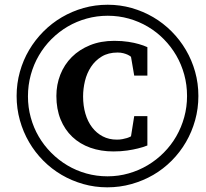

<svg xmlns="http://www.w3.org/2000/svg" viewBox="-20 -759 877 818"><path d="M607.9 -139.2Q589.8 -131.8 567.4 -126.5Q548.3 -121.6 521.7 -117.7Q495.1 -113.8 462.9 -113.8Q409.7 -113.8 365 -129.6Q320.3 -145.5 288.1 -176Q255.9 -206.5 238 -250.5Q220.2 -294.4 220.2 -350.1Q220.2 -398.4 237.1 -441.2Q253.9 -483.9 285.9 -515.9Q317.9 -547.9 363.5 -566.4Q409.2 -585 466.8 -585Q500.5 -585 526.9 -580.8Q553.2 -576.7 571.3 -571.3Q592.3 -565.4 607.9 -558.1V-437H551.8L538.1 -517.1Q532.2 -522 523.9 -525.9Q516.6 -529.3 505.9 -532.2Q495.1 -535.2 481 -535.2Q441.4 -535.2 413.3 -518.1Q385.3 -501 367.7 -474.1Q350.1 -447.3 342 -414.1Q334 -380.9 334 -348.1Q334 -308.6 343.8 -274.9Q353.5 -241.2 372.3 -216.6Q391.1 -191.9 417.7 -178Q444.3 -164.1 478 -164.1Q491.2 -164.1 502 -166.3Q512.7 -168.5 521 -170.9Q530.3 -173.8 538.1 -178.2L551.8 -264.2H607.9ZM776.9 -350.1Q776.9 -397.5 764.9 -441.2Q752.9 -484.9 731 -522.7Q709 -560.5 678.2 -591.8Q647.5 -623 609.9 -645.3Q572.3 -667.5 529.1 -679.7Q485.8 -691.9 439 -691.9Q392.6 -691.9 349.4 -679.9Q306.2 -668 268.3 -645.8Q230.5 -623.5 199.2 -592.3Q168 -561 145.8 -522.9Q123.5 -484.9 111.3 -440.7Q99.1 -396.5 99.1 -348.1Q99.1 -301.8 111.1 -258.3Q123 -214.8 145 -177.2Q167 -139.6 198 -108.4Q229 -77.1 266.6 -54.7Q304.2 -32.2 347.7 -20Q391.1 -7.8 438 -7.8Q484.9 -7.8 528.3 -20.3Q571.8 -32.7 609.4 -55.2Q647 -77.6 678 -108.9Q709 -140.1 731 -178.2Q752.9 -216.3 764.9 -259.8Q776.9 -303.2 776.9 -350.1ZM825.2 -350.1Q825.2 -296.4 811.3 -246.6Q797.4 -196.8 772.2 -153.6Q747.1 -110.4 711.7 -74.7Q676.3 -39.1 633.1 -13.9Q589.8 11.2 540.3 25.1Q490.7 39.1 437 39.1Q383.8 39.1 334.7 25.1Q285.6 11.2 242.7 -13.9Q199.7 -39.1 164.3 -74.7Q128.9 -110.4 103.8 -153.6Q78.6 -196.8 64.7 -246.6Q50.8 -296.4 50.8 -350.1Q50.8 -403.3 64.7 -453.1Q78.6 -502.9 104 -545.9Q129.4 -588.9 164.8 -624.5Q200.2 -660.2 243.4 -685.5Q286.6 -710.9 335.9 -724.9Q385.3 -738.8 439 -738.8Q491.7 -738.8 540.8 -724.9Q589.8 -710.9 632.8 -685.8Q675.8 -660.6 711.2 -625Q746.6 -589.4 772 -546.1Q797.4 -502.9 811.3 -453.4Q825.2 -403.8 825.2 -350.1Z"/></svg>

Font: Charis SIL APac
Style: Bold Italic
Weight: 700
Italic angle: -11°
Foundry: SIL International
Version: Version 5.000